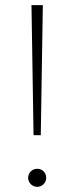

<svg xmlns="http://www.w3.org/2000/svg" viewBox="-20 -720 288 744"><path d="M138 -196 146 -700H102L110 -196ZM124 4C144 4 159 -12 159 -31C159 -51 144 -66 124 -66C105 -66 89 -51 89 -31C89 -12 105 4 124 4Z"/></svg>

Font: Montserrat-Alt1 ExtLt
Style: Regular
Weight: 200
Designer: Differentunic
Foundry: Differentunic
Version: Version 7.222